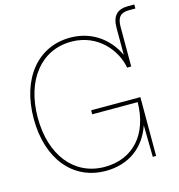

<svg xmlns="http://www.w3.org/2000/svg" viewBox="-119 -922 962 1034"><g transform="rotate(-15 362.0 -405.0)"><path d="M344.7 7.8C472.7 7.8 565.4 -61.5 604.5 -176.8L607.4 0H626V-328.1H351.6V-305.7H605C603 -126 502 -14.6 344.7 -14.6C173.3 -14.6 63.5 -155.8 63.5 -363.3C63.5 -573.7 175.3 -712.9 342.8 -712.9C491.7 -712.9 581.1 -599.1 598.1 -500H621.1V-721.7C621.1 -774.9 641.6 -795.9 688.5 -795.9H723.6V-818.4H688.5C628.4 -818.4 598.6 -788.1 598.6 -721.7V-570.8C559.6 -655.3 474.6 -735.4 342.8 -735.4C162.1 -735.4 41 -587.4 41 -363.3C41 -141.1 160.6 7.8 344.7 7.8Z"/></g></svg>

Font: Raveo Display Display Thin
Style: Regular
Weight: 100
Designer: Jakub Foglar, Rasmus Andersson (Inter)
Foundry: Jakubfoglar.com
Version: Version 1.100;Glyphs 3.2.3 (3260)